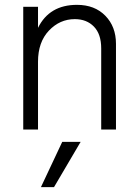

<svg xmlns="http://www.w3.org/2000/svg" viewBox="-20 -535 569 793"><path d="M459 0H398V-335Q398 -394 368 -425Q338 -456 289 -456Q227 -456 182 -408.5Q137 -361 137 -280V0H76V-507H137V-420Q184 -515 298 -515Q371 -515 415 -470Q459 -425 459 -354ZM203 238H149L237 51H313Z"/></svg>

Font: Hind Siliguri Light
Style: Regular
Weight: 300
Designer: Jyotish Sonowal
Foundry: Indian Type Foundry
Version: Version 1.001;PS 1.0;hotconv 1.0.86;makeotf.lib2.5.63406; tt